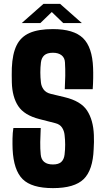

<svg xmlns="http://www.w3.org/2000/svg" viewBox="-20 -960 544 990"><path d="M253 10Q143 10 96.5 -36.5Q50 -83 45 -191Q44 -215 44.5 -245.5Q45 -276 49 -300H190Q188 -263 187.5 -227.5Q187 -192 190 -163Q195 -112 253 -112Q282 -112 296 -125Q310 -138 313 -163Q319 -214 313 -264Q311 -285 300 -302Q289 -319 265 -325L183 -346Q105 -366 74 -413Q43 -460 41 -535Q40 -575 41 -610Q44 -682 65.5 -726Q87 -770 132.5 -790Q178 -810 253 -810Q360 -810 408 -763.5Q456 -717 460 -610Q461 -588 460.5 -557Q460 -526 458 -500H314Q316 -535 316.5 -569.5Q317 -604 315 -638Q314 -662 297.5 -675Q281 -688 253 -688Q223 -688 208.5 -675Q194 -662 191 -638Q185 -587 191 -535Q193 -515 205 -498.5Q217 -482 242 -476L313 -459Q397 -439 429 -390Q461 -341 464 -264Q465 -247 464.5 -227.5Q464 -208 463 -191Q459 -83 411.5 -36.5Q364 10 253 10ZM92 -841 204 -940H290L402 -841H306L247 -898L188 -841Z"/></svg>

Font: Big Shoulders Display Black
Style: Regular
Weight: 900
Designer: Patric King
Foundry: XO Type Co
Version: Version 1.000; ttfautohint (v1.8.2)